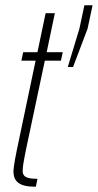

<svg xmlns="http://www.w3.org/2000/svg" viewBox="-20 -708 371 728"><path d="M116 0Q92 0 76 -3.5Q60 -7 50 -14.5Q40 -22 35.5 -33Q31 -44 31 -60Q31 -64 32.5 -75.5Q34 -87 37 -104Q40 -121 44 -140L115 -478H61L68 -510H122L153 -658H188L157 -510H218L211 -478H150L79 -143Q76 -127 73 -112.5Q70 -98 68 -84Q66 -70 66 -57Q66 -50 70.5 -43.5Q75 -37 87 -33.5Q99 -30 122 -30ZM237 -454 281 -599 300 -688H331L312 -599L257 -454Z"/></svg>

Font: Saira UltraCondensed Thin
Style: Italic
Weight: 250
Width: 1
Italic angle: -12°
Designer: Hector Gatti with collaboration of the Omnibus-Type team
Foundry: Omnibus-Type
Version: Version 1.101